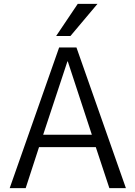

<svg xmlns="http://www.w3.org/2000/svg" viewBox="-20 -977 703 997"><path d="M332 -658.2H330.1L204.1 -277.3H457ZM271.5 -790 383.8 -957H486.3L345.7 -790ZM477.5 -212.9H182.6L113.3 0H30.3L287.1 -730.5H377L633.8 0H547.9Z"/></svg>

Font: Mgen+ 1c regular
Style: Regular
Weight: 400
Designer: [Source Han Sans]
Ryoko NISHIZUKA  (kana & ideographs); Paul D. Hunt (Latin, Greek & Cyrillic); Wenlong ZHANG  (bopomofo
Version: Version 1.059.20150602